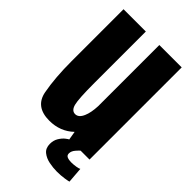

<svg xmlns="http://www.w3.org/2000/svg" viewBox="-229 -667 880 880"><g transform="rotate(45 211.0 -227.0)"><path d="M265 0 258 -41.5Q210 4.5 139.5 4.5Q48.5 4.5 33.8 -74.8Q19 -154 19 -261V-597.5H163.5V-264Q163.5 -160.5 171.5 -130.5Q179.5 -100.5 202 -100.5Q224.5 -100.5 237.5 -131Q249 -157 251 -201V-597.5H396V0ZM328.5 145Q304.5 145 278.5 139.8Q252.5 134.5 234.5 120Q216.5 105.5 216.5 77.5Q216.5 54.5 227 37.5Q237.5 20.5 249.5 11Q261.5 1.5 266 0H338.5Q335 2 322 16.8Q309 31.5 309 47Q309 59.5 319.5 64Q330 68.5 345.5 68.5Q360.5 68.5 376.5 65.8Q392.5 63 396.5 60L402.5 136.5Q399 138 377 141.5Q355 145 328.5 145Z"/></g></svg>

Font: Anybody Condensed Regular
Style: Bold
Weight: 700
Width: 3
Designer: Tyler Finck
Foundry: Etcetera Type Company
Version: Version 1.010; ttfautohint (v1.8.3) -l 8 -r 50 -G 200 -x 14 